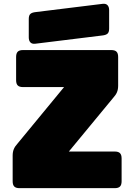

<svg xmlns="http://www.w3.org/2000/svg" viewBox="-20 -981 700 1001"><path d="M578 0H82Q63 0 54.5 -8.5Q46 -17 46 -36V-170Q46 -189 52 -203.5Q58 -218 71 -232L314 -527H100Q81 -527 72.5 -535.5Q64 -544 64 -563V-684Q64 -703 72.5 -711.5Q81 -720 100 -720H560Q579 -720 587.5 -711.5Q596 -703 596 -684V-535Q596 -515 590 -500.5Q584 -486 571 -472L339 -191H578Q597 -191 605.5 -182.5Q614 -174 614 -155V-36Q614 -17 605.5 -8.5Q597 0 578 0ZM513 -796 164 -753Q147 -751 138.5 -760Q130 -769 130 -786V-882Q130 -901 138.5 -908.5Q147 -916 166 -918L515 -961Q532 -963 540.5 -954Q549 -945 549 -928V-832Q549 -813 540.5 -805.5Q532 -798 513 -796Z"/></svg>

Font: Bungee
Style: Regular
Weight: 400
Designer: David Jonathan Ross
Foundry: David Jonathan Ross
Version: Version 1.001;PS 1.0;hotconv 1.0.72;makeotf.lib2.5.5900